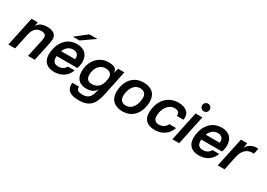

<svg xmlns="http://www.w3.org/2000/svg" viewBox="9 -1768 4144 2975"><g transform="rotate(30 2081.5 -280.5)"><path d="M223 -525H111L0 0H121L183 -291C205 -391 265 -437 339 -437C402 -437 426 -412 426 -371C426 -355 424 -337 418 -308L352 0H473L535 -291C547 -349 554 -387 554 -413C554 -497 495 -539 387 -539C303 -539 248 -516 211 -453Z M923 -539C697 -539 618 -327 618 -183C618 -51 699 14 824 14C951 14 1049 -51 1090 -165H970C944 -117 898 -90 840 -90C770 -90 729 -124 737 -219H1107C1120 -246 1130 -306 1130 -334C1130 -454 1063 -539 923 -539ZM759 -319C791 -400 848 -435 912 -435C974 -435 1018 -402 1010 -319ZM810 -605H923L1145 -760L1146 -765L1007 -763L811 -610Z M1684 -104 1772 -525H1660L1637 -436C1638 -518 1576 -539 1483 -539C1313 -539 1191 -396 1191 -205C1191 -80 1265 -11 1379 -11C1464 -11 1534 -35 1561 -108L1547 -47C1526 48 1482 100 1380 100C1315 100 1269 82 1275 18H1155C1140 164 1236 204 1375 204C1606 204 1649 61 1684 -104ZM1320 -223C1320 -345 1392 -435 1491 -435C1557 -435 1624 -403 1603 -299V-298L1595 -259C1570 -153 1502 -115 1425 -115C1353 -115 1320 -154 1320 -223Z M1939 -201C1939 -286 1979 -435 2111 -435C2180 -435 2220 -395 2220 -324C2220 -239 2179 -90 2047 -90C1980 -90 1939 -127 1939 -201ZM1816 -209C1816 -58 1907 14 2048 14C2259 14 2342 -172 2342 -322C2342 -467 2255 -539 2110 -539C1901 -539 1816 -358 1816 -209Z M2737 -539C2540 -539 2415 -384 2415 -174C2415 -54 2486 14 2624 14C2762 14 2859 -62 2898 -178H2777C2756 -125 2701 -90 2640 -90C2578 -90 2542 -122 2542 -190C2542 -323 2618 -435 2724 -435C2790 -435 2822 -405 2813 -347H2933C2953 -467 2879 -539 2737 -539Z M3168 -525H3047L2935 0H3057ZM3071 -685C3071 -647 3101 -617 3139 -617C3177 -617 3208 -647 3208 -685C3208 -723 3177 -754 3139 -754C3101 -754 3071 -723 3071 -685Z M3511 -539C3285 -539 3206 -327 3206 -183C3206 -51 3287 14 3412 14C3539 14 3637 -51 3678 -165H3558C3532 -117 3486 -90 3428 -90C3358 -90 3317 -124 3325 -219H3695C3708 -246 3718 -306 3718 -334C3718 -454 3651 -539 3511 -539ZM3347 -319C3379 -400 3436 -435 3500 -435C3562 -435 3606 -402 3598 -319Z M4124 -539C4082 -539 4024 -520 3989 -482C3976 -468 3964 -452 3955 -430L3970 -525H3858L3746 0H3868L3921 -251V-250C3952 -393 4032 -448 4141 -437L4163 -536C4152 -539 4140 -539 4124 -539Z"/></g></svg>

Font: Nacelle SemiBold
Style: Italic
Weight: 600
Italic angle: -12°
Designer: Sora Sagano
Foundry: Sora Sagano
Version: Version 1.000;FEAKit 1.0